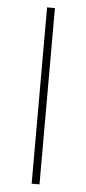

<svg xmlns="http://www.w3.org/2000/svg" viewBox="-54 -773 362 805"><g transform="rotate(5 127.5 -371.0)"><path d="M111 0H144V-742H111Z"/></g></svg>

Font: Talent ExtraLight
Style: Regular
Weight: 200
Designer: Mike Powis
Version: Version 1.001;hotconv 1.0.109;makeotfexe 2.5.65596